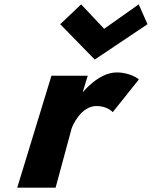

<svg xmlns="http://www.w3.org/2000/svg" viewBox="-20 -860 696 880"><path d="M351.8 -840 256 -749 414.3 -587 656 -749 615.8 -840 457.4 -728ZM234.9 0H59L215.8 -513H382.2L359.6 -439H361.2C361.2 -439 432.7 -528 514.4 -528C580.4 -528 616.6 -496 616.6 -496L496.8 -346C496.8 -346 472.4 -374 422.9 -374C350 -374 311.9 -283 307.9 -270Z"/></svg>

Font: Hussar
Style: BdSuprConOblThree
Weight: 700
Foundry: Cannot Into Space Fonts
Version: Version 2.00